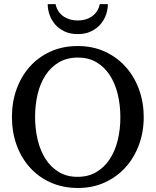

<svg xmlns="http://www.w3.org/2000/svg" viewBox="-20 -915 771 951"><path d="M576.2 -334Q576.2 -395 563 -449Q549.8 -502.9 523.4 -543.2Q497.1 -583.5 457.8 -606.7Q418.5 -629.9 366.2 -629.9Q312 -629.9 272 -606.4Q231.9 -583 205.6 -542.7Q179.2 -502.4 166.5 -449Q153.8 -395.5 153.8 -335.9Q153.8 -275.9 166.7 -221.9Q179.7 -168 205.8 -127.4Q231.9 -86.9 271.2 -63Q310.5 -39.1 363.8 -39.1Q418 -39.1 457.8 -63Q497.6 -86.9 523.9 -127.2Q550.3 -167.5 563.2 -220.9Q576.2 -274.4 576.2 -334ZM691.9 -335Q691.9 -262.2 668.5 -198.2Q645 -134.3 602.3 -86.7Q559.6 -39.1 499.5 -11.5Q439.5 16.1 366.2 16.1Q292.5 16.1 232.2 -10.5Q171.9 -37.1 128.9 -84.5Q85.9 -131.8 62.5 -196Q39.1 -260.3 39.1 -335.9Q39.1 -409.2 62 -473.1Q85 -537.1 127.4 -584.7Q169.9 -632.3 230.2 -659.7Q290.5 -687 365.2 -687Q439.5 -687 499.8 -659.2Q560.1 -631.3 602.8 -583.5Q645.5 -535.6 668.7 -471.7Q691.9 -407.7 691.9 -335ZM514.2 -894.5Q514.2 -868.2 504.9 -841.6Q495.6 -814.9 476.8 -793.7Q458 -772.5 430.2 -759.3Q402.3 -746.1 365.2 -746.1Q327.6 -746.1 299.8 -759.3Q272 -772.5 253.4 -793.7Q234.9 -814.9 225.6 -841.6Q216.3 -868.2 216.3 -894.5H255.4Q259.8 -873 270.5 -857.7Q281.2 -842.3 296.4 -832.5Q311.5 -822.8 329.1 -818.1Q346.7 -813.5 365.2 -813.5Q383.8 -813.5 401.4 -818.1Q418.9 -822.8 433.6 -832.5Q448.2 -842.3 459 -857.7Q469.7 -873 474.1 -894.5Z"/></svg>

Font: Charis SIL Viet
Style: Regular
Weight: 400
Foundry: SIL International
Version: Version 5.000